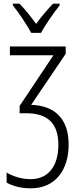

<svg xmlns="http://www.w3.org/2000/svg" viewBox="-20 -785 426 1046"><path d="M305 -765H269C235 -729 206 -695 177 -655C149 -693 115 -736 86 -765H50V-756C82 -716 126 -651 150 -606H204C227 -651 273 -715 305 -756ZM338 -532H34V-484H271L87 -208V-168H124C240 -168 298 -112 298 4C298 118 244 191 148 191C95 191 50 175 16 155V210C48 227 90 241 148 241C283 241 354 139 354 3C354 -135 282 -209 150 -214L338 -492Z"/></svg>

Font: Noto Sans Display SemiCondensed Light
Style: Regular
Weight: 300
Width: 4
Designer: Monotype Design Team
Foundry: Monotype Imaging Inc.
Version: Version 1.900